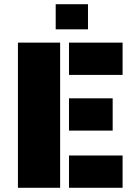

<svg xmlns="http://www.w3.org/2000/svg" viewBox="-20 -890 656 910"><path d="M65 -688H265V0H65ZM307 -688H561V-535H307ZM307 -424H514V-271H307ZM307 -153H561V0H307ZM244 -870H397V-751H244Z"/></svg>

Font: Saira Stencil One
Style: Regular
Weight: 400
Designer: Hector Gatti with collaboration of the Omnibus-Type team
Foundry: Omnibus-Type
Version: Version 1.004